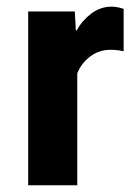

<svg xmlns="http://www.w3.org/2000/svg" viewBox="-20 -549 403 569"><path d="M63.5 0H209V-331.5Q220.9 -361.8 247.3 -381.6Q273.7 -401.4 307.1 -401.4Q318.6 -401.4 328.2 -400.3Q337.9 -399.2 346.4 -397V-522.5Q342 -524.4 331.7 -526.9Q321.3 -529.3 311.3 -529.3Q277.3 -529.3 250 -508.4Q222.7 -487.5 207.5 -459H204.8L201.7 -515.1H63.5Z"/></svg>

Font: Roboto Flex
Style: Regular
Weight: 400
Designer: Berlow after Robertson
Foundry: Google
Version: Version 3.200;gftools[0.9.32]